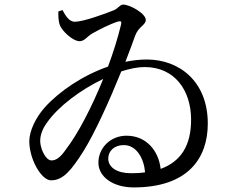

<svg xmlns="http://www.w3.org/2000/svg" viewBox="-20 -786 1040 839"><path d="M307 -691C281 -691 265 -720 253 -742L235 -736C235 -718 234 -697 242 -675C252 -650 298 -606 328 -606C349 -606 359 -625 382 -639C412 -656 458 -680 496 -692C509 -695 512 -692 509 -679C495 -620 475 -557 452 -495C340 -456 238 -386 176 -317C138 -275 108 -215 108 -169C108 -90 161 2 203 2C256 2 292 -42 345 -126C395 -206 460 -350 510 -474C547 -486 582 -493 612 -493C743 -493 814 -392 815 -266C816 -150 770 -80 682 -48C673 -128 619 -193 533 -193C464 -193 410 -141 410 -75C410 -14 473 33 564 33C802 33 888 -95 888 -246C888 -431 763 -526 621 -526C590 -526 559 -522 528 -516C545 -560 560 -600 571 -631C586 -671 617 -676 617 -699C617 -727 548 -766 518 -766C504 -766 495 -748 477 -741C437 -725 344 -691 307 -691ZM614 -33C595 -30 574 -29 552 -29C491 -29 453 -55 453 -93C453 -126 479 -152 521 -152C577 -152 609 -93 614 -33ZM431 -441C380 -315 319 -199 268 -133C242 -95 223 -85 205 -85C181 -85 159 -130 156 -163C154 -190 163 -220 186 -251C234 -320 332 -394 431 -441Z"/></svg>

Font: Noto Serif TC Medium
Style: Regular
Weight: 500
Designer: Ryoko NISHIZUKA 西塚涼子 (kana & ideographs); Frank Grießhammer (Latin, Greek & Cyrillic); Wenlong ZHANG 张文龙 (bopomofo); San
Foundry: Adobe
Version: Version 2.001;hotconv 1.1.0;makeotfexe 2.6.0